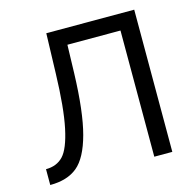

<svg xmlns="http://www.w3.org/2000/svg" viewBox="-104 -817 938 926"><g transform="rotate(-15 365.0 -354.0)"><path d="M555 0V-630H290L286 -489Q280 -297 251 -189.5Q222 -82 171.5 -40Q121 2 35 2V-77Q89 -77 121.5 -111.5Q154 -146 174.5 -242.5Q195 -339 200 -512L206 -710H645V0Z"/></g></svg>

Font: Raleway-v4020 Medium
Style: Regular
Weight: 500
Designer: Matt McInerney, Pablo Impallari, Rodrigo Fuenzalida
Foundry: Matt McInerney, Pablo Impallari, Rodrigo Fuenzalida
Version: Version 4.020;PS 004.020;hotconv 1.0.88;makeotf.lib2.5.64775